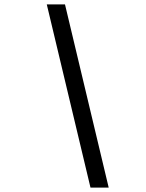

<svg xmlns="http://www.w3.org/2000/svg" viewBox="-20 -750 660 870"><path d="M390 100H472.5L274.5 -730H192Z"/></svg>

Font: Monaspace Krypton Light
Style: Italic
Weight: 300
Italic angle: -11°
Designer: Riley Cran & the Lettermatic Team
Foundry: Lettermatic
Version: Version 1.101 (Monaspace Krypton)